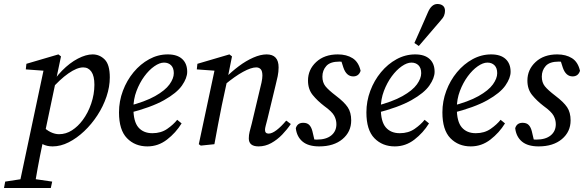

<svg xmlns="http://www.w3.org/2000/svg" viewBox="-72 -721 2920 960"><path d="M21 219 148 -380 167 -366 57 -374 60 -402 220 -449 233 -439 148 -35 144 -19Q126 66 116.5 119Q107 172 99 219ZM97 -39 136 -95Q159 -71 181 -60.5Q203 -50 223 -50Q258 -50 288 -69.5Q318 -89 341 -120Q368 -156 384 -203Q400 -250 400 -297Q400 -341 385 -362.5Q370 -384 344 -384Q313 -384 270 -354Q227 -324 180 -270L171 -276Q200 -329 238.5 -368Q277 -407 317.5 -428Q358 -449 391 -449Q426 -449 451.5 -423.5Q477 -398 477 -334Q477 -287 460.5 -238Q444 -189 415 -144.5Q386 -100 349 -65Q312 -30 271.5 -9.5Q231 11 191 11Q163 11 141.5 0Q120 -11 97 -39ZM-52 219 -46 187 58 171H79L189 187L182 219Z M665 11Q603 11 563 -30Q523 -71 523 -159Q523 -215 542.5 -267Q562 -319 596 -360Q630 -401 674 -425Q718 -449 767 -449Q814 -449 839 -426Q864 -403 864 -362Q864 -331 838 -293.5Q812 -256 748 -220Q684 -184 570 -155L567 -190Q653 -212 703.5 -240.5Q754 -269 775.5 -299Q797 -329 797 -355Q797 -381 783.5 -394.5Q770 -408 748 -408Q726 -408 699.5 -389.5Q673 -371 649.5 -339Q626 -307 610.5 -266Q595 -225 595 -180Q595 -113 620 -84Q645 -55 690 -55Q733 -55 764 -76.5Q795 -98 814 -122L836 -104Q807 -57 763 -23Q719 11 665 11Z M1172 -29Q1172 -46 1176 -62Q1180 -78 1187 -104L1225 -264Q1231 -287 1235.5 -308Q1240 -329 1240 -343Q1240 -366 1231.5 -375Q1223 -384 1209 -384Q1184 -384 1143.5 -362Q1103 -340 1050 -296L1054 -331Q1086 -363 1122 -390Q1158 -417 1194.5 -433Q1231 -449 1261 -449Q1321 -449 1321 -384Q1321 -362 1316.5 -340Q1312 -318 1306 -295L1265 -125Q1260 -106 1256.5 -92.5Q1253 -79 1253 -72Q1253 -53 1271 -53Q1288 -53 1311 -70.5Q1334 -88 1359 -118L1382 -101Q1364 -74 1339 -48Q1314 -22 1284 -5.5Q1254 11 1221 11Q1172 11 1172 -29ZM1000 0 932 7 922 0 1003 -380 1023 -366 912 -374 915 -402 1075 -449 1088 -439 1065 -324 1037 -194Q1027 -145 1018 -97Q1009 -49 1000 0Z M1505 -1 1467 -31Q1482 -27 1491 -25Q1500 -23 1512 -23Q1559 -23 1584.5 -44Q1610 -65 1610 -100Q1610 -122 1599 -142.5Q1588 -163 1549 -191Q1515 -217 1491.5 -246Q1468 -275 1468 -318Q1468 -373 1509 -411Q1550 -449 1617 -449Q1661 -449 1691 -430Q1721 -411 1731 -367Q1722 -339 1694 -339Q1660 -339 1645 -383L1628 -436L1659 -409Q1652 -411 1644 -412Q1636 -413 1625 -413Q1579 -413 1559.5 -391Q1540 -369 1540 -338Q1540 -309 1555 -290Q1570 -271 1608 -242Q1649 -211 1666.5 -185Q1684 -159 1684 -119Q1684 -62 1640.5 -25.5Q1597 11 1524 11Q1470 11 1441 -13Q1412 -37 1407 -80Q1415 -107 1444 -107Q1464 -107 1474.5 -96Q1485 -85 1490 -65Z M1902 11Q1840 11 1800 -30Q1760 -71 1760 -159Q1760 -215 1779.5 -267Q1799 -319 1833 -360Q1867 -401 1911 -425Q1955 -449 2004 -449Q2051 -449 2076 -426Q2101 -403 2101 -362Q2101 -331 2075 -293.5Q2049 -256 1985 -220Q1921 -184 1807 -155L1804 -190Q1890 -212 1940.5 -240.5Q1991 -269 2012.5 -299Q2034 -329 2034 -355Q2034 -381 2020.5 -394.5Q2007 -408 1985 -408Q1963 -408 1936.5 -389.5Q1910 -371 1886.5 -339Q1863 -307 1847.5 -266Q1832 -225 1832 -180Q1832 -113 1857 -84Q1882 -55 1927 -55Q1970 -55 2001 -76.5Q2032 -98 2051 -122L2073 -104Q2044 -57 2000 -23Q1956 11 1902 11ZM2000 -506Q2017 -544 2034 -582.5Q2051 -621 2067 -658Q2085 -701 2115 -701Q2132 -701 2142.5 -692.5Q2153 -684 2153 -667Q2153 -655 2148.5 -643.5Q2144 -632 2131 -618Q2103 -586 2076.5 -554.5Q2050 -523 2022 -491Z M2282 11Q2220 11 2180 -30Q2140 -71 2140 -159Q2140 -215 2159.5 -267Q2179 -319 2213 -360Q2247 -401 2291 -425Q2335 -449 2384 -449Q2431 -449 2456 -426Q2481 -403 2481 -362Q2481 -331 2455 -293.5Q2429 -256 2365 -220Q2301 -184 2187 -155L2184 -190Q2270 -212 2320.5 -240.5Q2371 -269 2392.5 -299Q2414 -329 2414 -355Q2414 -381 2400.5 -394.5Q2387 -408 2365 -408Q2343 -408 2316.5 -389.5Q2290 -371 2266.5 -339Q2243 -307 2227.5 -266Q2212 -225 2212 -180Q2212 -113 2237 -84Q2262 -55 2307 -55Q2350 -55 2381 -76.5Q2412 -98 2431 -122L2453 -104Q2424 -57 2380 -23Q2336 11 2282 11Z M2602 -1 2564 -31Q2579 -27 2588 -25Q2597 -23 2609 -23Q2656 -23 2681.5 -44Q2707 -65 2707 -100Q2707 -122 2696 -142.5Q2685 -163 2646 -191Q2612 -217 2588.5 -246Q2565 -275 2565 -318Q2565 -373 2606 -411Q2647 -449 2714 -449Q2758 -449 2788 -430Q2818 -411 2828 -367Q2819 -339 2791 -339Q2757 -339 2742 -383L2725 -436L2756 -409Q2749 -411 2741 -412Q2733 -413 2722 -413Q2676 -413 2656.5 -391Q2637 -369 2637 -338Q2637 -309 2652 -290Q2667 -271 2705 -242Q2746 -211 2763.5 -185Q2781 -159 2781 -119Q2781 -62 2737.5 -25.5Q2694 11 2621 11Q2567 11 2538 -13Q2509 -37 2504 -80Q2512 -107 2541 -107Q2561 -107 2571.5 -96Q2582 -85 2587 -65Z"/></svg>

Font: Lisu Bosa
Style: Italic
Weight: 400
Italic angle: -19°
Designer: David Morse, Annie Olsen, Victor Gaultney, Frank Grießhammer (Latin)
Foundry: SIL International
Version: Version 2.000